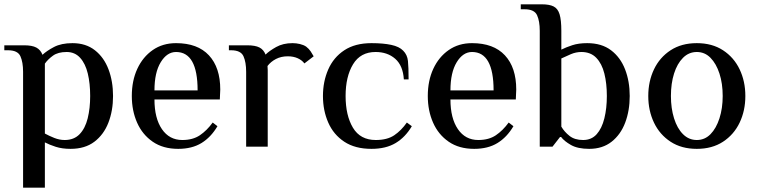

<svg xmlns="http://www.w3.org/2000/svg" viewBox="-22 -680 3518 890"><path d="M85 190V-347Q85 -392 72.5 -419.5Q60 -447 15 -447H-2V-470H90Q127 -470 146.5 -459.5Q166 -449 175 -426Q194 -444 228 -462Q262 -480 314 -480Q376 -480 418 -447Q460 -414 481 -358.5Q502 -303 502 -235Q502 -167 480.5 -111.5Q459 -56 415.5 -23Q372 10 305 10Q266 10 236.5 0.5Q207 -9 186 -20V190ZM278 -31Q321 -31 347 -58Q373 -85 384.5 -131.5Q396 -178 396 -235Q396 -293 385 -339Q374 -385 349.5 -412Q325 -439 287 -439Q247 -439 223.5 -422Q200 -405 186 -385V-61Q206 -50 230 -40.5Q254 -31 278 -31Z M804 10Q734 10 686 -23Q638 -56 613.5 -111.5Q589 -167 589 -235Q589 -306 614.5 -361Q640 -416 686 -448Q732 -480 794 -480Q894 -480 946.5 -423.5Q999 -367 999 -265L997 -219H694Q694 -132 728.5 -81.5Q763 -31 823 -31Q872 -31 904.5 -53Q937 -75 964 -112L986 -95Q956 -44 912 -17Q868 10 804 10ZM694 -261H894Q894 -439 794 -439Q752 -439 723 -391.5Q694 -344 694 -261Z M1119 0V-347Q1119 -392 1106.5 -419.5Q1094 -447 1049 -447H1039V-470H1124Q1161 -470 1180.5 -460Q1200 -450 1209 -427Q1226 -444 1258 -462Q1290 -480 1334 -480Q1351 -480 1368 -476Q1385 -472 1397 -464Q1410 -454 1418 -442Q1426 -430 1432 -419L1389 -386Q1378 -401 1358 -410Q1338 -419 1312 -419Q1281 -419 1257 -406.5Q1233 -394 1218 -374Q1219 -365 1219 -355.5Q1219 -346 1219 -339V0Z M1700 10Q1624 10 1574 -23Q1524 -56 1499.5 -112Q1475 -168 1475 -235Q1475 -302 1499.5 -358Q1524 -414 1574 -447Q1624 -480 1700 -480Q1754 -480 1791.5 -472Q1829 -464 1847 -445Q1866 -426 1869 -397.5Q1872 -369 1872 -312H1850Q1846 -376 1810 -407.5Q1774 -439 1719 -439Q1649 -439 1614.5 -382Q1580 -325 1580 -235Q1580 -145 1614 -88Q1648 -31 1720 -31Q1773 -31 1805.5 -53Q1838 -75 1864 -112L1887 -95Q1857 -44 1812 -17Q1767 10 1700 10Z M2176 10Q2106 10 2058 -23Q2010 -56 1985.5 -111.5Q1961 -167 1961 -235Q1961 -306 1986.5 -361Q2012 -416 2058 -448Q2104 -480 2166 -480Q2266 -480 2318.5 -423.5Q2371 -367 2371 -265L2369 -219H2066Q2066 -132 2100.5 -81.5Q2135 -31 2195 -31Q2244 -31 2276.5 -53Q2309 -75 2336 -112L2358 -95Q2328 -44 2284 -17Q2240 10 2176 10ZM2066 -261H2266Q2266 -439 2166 -439Q2124 -439 2095 -391.5Q2066 -344 2066 -261Z M2709 10Q2656 10 2624.5 -8Q2593 -26 2579 -45H2574L2539 0H2480V-537Q2480 -582 2467.5 -609.5Q2455 -637 2410 -637H2392V-660H2490Q2525 -660 2544.5 -650Q2564 -640 2572 -613.5Q2580 -587 2580 -537V-450Q2602 -461 2631 -470.5Q2660 -480 2700 -480Q2767 -480 2810.5 -447Q2854 -414 2875.5 -358.5Q2897 -303 2897 -235Q2897 -167 2876 -111.5Q2855 -56 2813 -23Q2771 10 2709 10ZM2681 -31Q2720 -31 2744 -58Q2768 -85 2779.5 -131.5Q2791 -178 2791 -235Q2791 -293 2779.5 -339Q2768 -385 2742 -412Q2716 -439 2673 -439Q2648 -439 2624.5 -429Q2601 -419 2580 -409V-93Q2594 -69 2618 -50Q2642 -31 2681 -31Z M3208 10Q3137 10 3086.5 -23Q3036 -56 3009.5 -111.5Q2983 -167 2983 -235Q2983 -303 3009.5 -358.5Q3036 -414 3086.5 -447Q3137 -480 3208 -480Q3279 -480 3329.5 -447Q3380 -414 3406.5 -358.5Q3433 -303 3433 -235Q3433 -167 3406.5 -111.5Q3380 -56 3329.5 -23Q3279 10 3208 10ZM3208 -31Q3245 -31 3271.5 -58Q3298 -85 3313 -131.5Q3328 -178 3328 -235Q3328 -293 3313 -339Q3298 -385 3271.5 -412Q3245 -439 3208 -439Q3171 -439 3144 -412Q3117 -385 3102.5 -339Q3088 -293 3088 -235Q3088 -178 3102.5 -131.5Q3117 -85 3144 -58Q3171 -31 3208 -31Z"/></svg>

Font: El Messiri Medium
Style: Regular
Weight: 500
Designer: Mohamed Gaber
Foundry: Kief Type Foundry
Version: Version 2.020; ttfautohint (v1.8.3)